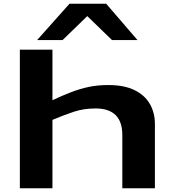

<svg xmlns="http://www.w3.org/2000/svg" viewBox="-20 -1005 932 1025"><path d="M86 0V-740H260V-470Q313 -495 360 -513Q407 -531 454 -541Q501 -551 558 -551Q643 -551 698 -524Q753 -497 780 -450Q807 -403 807 -343V0H633V-284Q633 -426 490 -426Q428 -426 376 -409Q324 -392 260 -365V0ZM178 -791 351 -985H547L714 -791H578L446 -919L314 -791Z"/></svg>

Font: Georama ExtraExtended SemiBold
Style: Regular
Weight: 600
Width: 8
Designer: Jean-Baptiste Levee
Foundry: Production Type
Version: Version 1.000